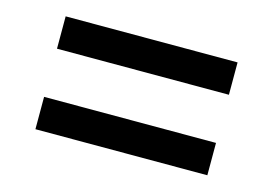

<svg xmlns="http://www.w3.org/2000/svg" viewBox="-53 -596 701 493"><g transform="rotate(15 297.5 -350.0)"><path d="M69 -500H526V-414H69ZM69 -286H526V-200H69Z"/></g></svg>

Font: Pathway Extreme 8pt Thin 12pt SemiBold
Style: Regular
Weight: 600
Version: Version 1.001;gftools[0.9.26]